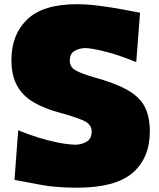

<svg xmlns="http://www.w3.org/2000/svg" viewBox="-20 -873 756 911"><path d="M345.2 17.6Q243.2 17.6 169.9 3.2Q96.7 -11.2 48.8 -19.5L66.4 -254.9Q110.4 -236.3 160.6 -220.7Q210.9 -205.1 258.8 -195.8Q306.6 -186.5 343.3 -186.5Q373.5 -189 394.3 -202.9Q415 -216.8 415 -249.5Q415 -284.2 374.3 -301.8Q333.5 -319.3 266.6 -337.4Q194.3 -356.4 142.1 -386.2Q89.8 -416 62 -464.8Q34.2 -513.7 34.2 -588.9Q34.2 -708.5 109.1 -780.8Q184.1 -853 344.2 -853Q394.5 -853 452.1 -845.5Q509.8 -837.9 561.3 -828.4Q612.8 -818.8 644.5 -812.5L626.5 -578.1Q546.4 -611.3 479.5 -628.2Q412.6 -645 380.9 -645Q351.1 -642.6 331.1 -629.6Q311 -616.7 311 -585.4Q311 -554.7 338.9 -539.1Q366.7 -523.4 425.8 -506.3Q525.9 -479 583.7 -446.5Q641.6 -414.1 666.3 -367.2Q690.9 -320.3 690.9 -249.5Q690.9 -123.5 609.4 -53Q527.8 17.6 345.2 17.6Z"/></svg>

Font: Pinar-DS3-FD Black
Style: Regular
Weight: 900
Designer: Amin Abedi
Version: Version 3.000